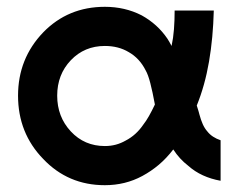

<svg xmlns="http://www.w3.org/2000/svg" viewBox="-20 -531 705 564"><path d="M288 -511Q180 -511 107 -436Q33 -359 33 -250Q33 -195 51.5 -148.5Q70 -102 107 -64Q180 13 288 13Q348 13 398 -14Q424 -28 446.5 -47Q469 -66 489 -92Q498 -78 509 -66Q520 -54 533 -44Q552 -27 576 -16Q600 -5 628 0V-119Q616 -123 606 -129.5Q596 -136 589 -145Q581 -154 575.5 -166.5Q570 -179 566 -194Q565 -198 563 -205Q561 -212 558 -221Q582 -280 594 -350Q606 -420 608 -500H493Q493 -471 491 -445Q489 -419 484 -396Q481 -402 478 -407Q475 -412 472 -417Q443 -460 396 -486Q347 -511 288 -511ZM288 -396Q328 -396 358 -378Q390 -360 408 -324Q415 -312 421.5 -287Q428 -262 435 -224Q426 -205 417.5 -190Q409 -175 401 -165Q380 -134 349 -118Q335 -110 320 -106Q305 -102 288 -102Q228 -102 188 -145Q148 -188 148 -250Q148 -312 188 -354Q228 -396 288 -396Z"/></svg>

Font: Unageo
Style: SemiBold
Weight: 600
Designer: Richard Sepsi
Foundry: Richard Sepsi
Version: Version 2.000